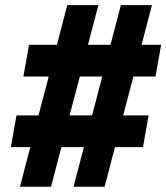

<svg xmlns="http://www.w3.org/2000/svg" viewBox="-20 -713 635 733"><path d="M260.7 0 300.3 -151.4H214.4L174.8 0H56.2L95.7 -151.4H21.5L43 -272.5H127L166 -420.9H69.3L90.8 -542H197.3L236.8 -693.4H355.5L315.9 -542H401.9L441.4 -693.4H560.1L520.5 -542H595.2L573.7 -420.9H489.3L450.2 -272.5H547.4L525.9 -151.4H418.9L379.4 0ZM245.6 -272.5H331.5L370.6 -420.9H284.7Z"/></svg>

Font: CaskaydiaCove NF
Style: Bold Italic
Weight: 700
Italic angle: -10°
Designer: Aaron Bell
Foundry: Saja Typeworks
Version: Version 2111.001; VTT 6.35;Nerd Fonts 3.2.1